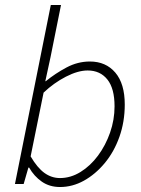

<svg xmlns="http://www.w3.org/2000/svg" viewBox="-20 -739 566 771"><path d="M221 12Q179 12 148 -9.5Q117 -31 97 -66H94L75 0H40L184 -719H225L183 -510L162 -413H164Q202 -444 247 -468Q292 -492 341 -492Q405 -492 443 -447.5Q481 -403 481 -319Q481 -250 459.5 -189.5Q438 -129 400.5 -84Q363 -39 317 -13.5Q271 12 221 12ZM221 -24Q264 -24 303.5 -48.5Q343 -73 373.5 -114Q404 -155 422 -206.5Q440 -258 440 -312Q440 -384 411 -420Q382 -456 332 -456Q293 -456 244.5 -431Q196 -406 155 -367L103 -111Q130 -65 158.5 -44.5Q187 -24 221 -24Z"/></svg>

Font: Source Sans 3 Light
Style: Italic
Weight: 300
Italic angle: -11°
Designer: Paul D. Hunt
Foundry: Adobe
Version: Version 3.046;hotconv 1.0.118;makeotfexe 2.5.65603